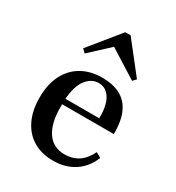

<svg xmlns="http://www.w3.org/2000/svg" viewBox="-163 -759 801 872"><g transform="rotate(30 237.5 -323.5)"><path d="M245.2 11.3Q185.5 11.3 141.5 -14.9Q97.6 -41.1 73.8 -90.3Q50 -139.5 50 -207.3Q50 -276.6 75 -325.8Q100 -375 145.6 -401.2Q191.1 -427.4 253.2 -427.4Q308.1 -427.4 346.8 -407.3Q385.5 -387.1 405.6 -344Q425.8 -300.8 425 -231.5H118.5L117.7 -260.5H331.5Q333.1 -300 324.6 -331Q316.1 -362.1 297.6 -380.2Q279 -398.4 250 -398.4Q213.7 -398.4 186.3 -363.7Q158.9 -329 154 -254L154.8 -251.6Q154 -243.5 154 -234.7Q154 -225.8 154 -214.5Q154 -131.5 185.5 -85.5Q216.9 -39.5 276.6 -39.5Q316.9 -39.5 347.6 -59.3Q378.2 -79 399.2 -121.8L425.8 -106.5Q403.2 -50 356.5 -19.4Q309.7 11.3 245.2 11.3ZM127.4 -482.3 109.7 -499.2 238.7 -658.1H266.9L391.9 -499.2L375.8 -482.3L208.1 -587.9L250.8 -596.8Z"/></g></svg>

Font: Playfair 5pt SemiExpanded Light SemiBold
Style: Regular
Weight: 600
Version: Version 2.001;gftools[0.9.30]